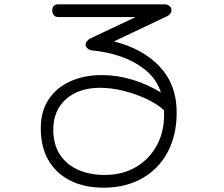

<svg xmlns="http://www.w3.org/2000/svg" viewBox="-20 -739 1040 890"><path d="M460 131Q372 131 306.5 98.5Q241 66 205 4.5Q169 -57 169 -144Q169 -224 206 -279Q243 -334 307 -362.5Q371 -391 452 -391Q523 -391 594 -369.5Q665 -348 726 -310Q706 -372 656 -413Q606 -454 541 -476.5Q476 -499 409 -505Q395 -507 387 -513.5Q379 -520 377 -528Q376 -539 382.5 -547.5Q389 -556 399 -561L609 -660H251Q236 -660 229 -669.5Q222 -679 222 -689Q222 -719 251 -719H740Q755 -719 764 -712.5Q773 -706 774 -697Q777 -687 770.5 -677.5Q764 -668 753 -663L508 -547Q643 -513 721 -429.5Q799 -346 799 -218Q799 -112 757 -33.5Q715 45 638.5 88Q562 131 460 131ZM465 72Q549 72 612.5 34Q676 -4 710.5 -72Q745 -140 740 -228Q709 -257 659 -280.5Q609 -304 552.5 -318Q496 -332 445 -332Q345 -332 286 -279.5Q227 -227 227 -139Q227 -69 258 -22Q289 25 343 48.5Q397 72 465 72Z"/></svg>

Font: Hachi Maru Pop
Style: Regular
Weight: 400
Designer: Nontynet
Foundry: Nontynet
Version: Version 1.300